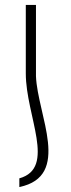

<svg xmlns="http://www.w3.org/2000/svg" viewBox="-20 -541 286 774"><path d="M58 178C208 136 84 -73 84 -245V-521H125V-234C131 -77 270 169 58 213Z"/></svg>

Font: Montserrat arm ExtraLight
Style: Regular
Weight: 275
Designer: Julieta Ulanovsky
Foundry: Julieta Ulanovsky
Version: Version 6.000;PS 006.000;hotconv 1.0.88;makeotf.lib2.5.64775